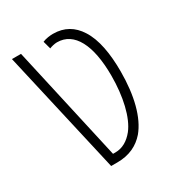

<svg xmlns="http://www.w3.org/2000/svg" viewBox="-132 -610 646 698"><g transform="rotate(-30 191.0 -261.0)"><path d="M134 0H160C211 0 248 -19 275 -50C315 -98 336 -179 336 -281C336 -355 325 -420 297 -463C273 -501 238 -522 191 -522C179 -522 161 -520 147 -514L156 -481C163 -484 177 -488 188 -488C260 -488 299 -413 299 -284C299 -197 281 -118 248 -76C227 -50 202 -35 172 -35H162L54 -517H16Z"/></g></svg>

Font: Noto Sans Thai UI ExtCond ExtLt
Style: Regular
Weight: 200
Width: 2
Designer: Monotype Design Team
Foundry: Monotype Imaging Inc.
Version: Version 2.000